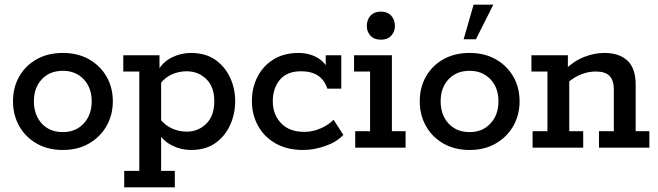

<svg xmlns="http://www.w3.org/2000/svg" viewBox="-20 -636 2833 827"><path d="M251 10Q186 10 137.5 -18Q89 -46 62.5 -93.5Q36 -141 36 -200Q36 -259 62.5 -306Q89 -353 137.5 -380.5Q186 -408 251 -408Q315 -408 363.5 -380.5Q412 -353 439 -306Q466 -259 466 -200Q466 -141 439 -93.5Q412 -46 363.5 -18Q315 10 251 10ZM251 -67Q306 -67 340.5 -104Q375 -141 375 -200Q375 -258 340.5 -294.5Q306 -331 251 -331Q194 -331 160 -294.5Q126 -258 126 -200Q126 -141 160 -104Q194 -67 251 -67Z M511 -398H667V-332L660 -331Q681 -369 720 -388.5Q759 -408 802 -408Q866 -408 908 -378Q950 -348 971.5 -301Q993 -254 993 -200Q993 -146 971.5 -98Q950 -50 908 -20Q866 10 802 10Q759 10 720 -10Q681 -30 660 -67L674 -66V100H733V171H515V100H580V-328H511ZM784 -69Q834 -69 868.5 -103Q903 -137 903 -200Q903 -262 868.5 -295.5Q834 -329 784 -329Q752 -329 722 -316.5Q692 -304 669 -274L674 -310V-85L669 -124Q692 -95 722 -82Q752 -69 784 -69Z M1286 10Q1217 10 1167.5 -18Q1118 -46 1091.5 -94Q1065 -142 1065 -201Q1065 -258 1089 -305Q1113 -352 1158 -380Q1203 -408 1267 -408Q1298 -408 1326 -397.5Q1354 -387 1373 -367.5Q1392 -348 1394 -322L1383 -320V-398H1450V-254H1390Q1366 -329 1277 -329Q1216 -329 1185.5 -292.5Q1155 -256 1155 -200Q1155 -143 1190.5 -105.5Q1226 -68 1291 -68Q1327 -68 1361 -83Q1395 -98 1417 -120L1459 -55Q1430 -24 1381 -7Q1332 10 1286 10Z M1510 0V-71H1574V-328H1505V-398H1668V-71H1727V0ZM1621 -465Q1592 -465 1576 -482Q1560 -499 1560 -524Q1560 -551 1576 -568.5Q1592 -586 1621 -586Q1649 -586 1665 -568.5Q1681 -551 1681 -524Q1681 -499 1665 -482Q1649 -465 1621 -465Z M2003 10Q1938 10 1889.5 -18Q1841 -46 1814.5 -93.5Q1788 -141 1788 -200Q1788 -259 1814.5 -306Q1841 -353 1889.5 -380.5Q1938 -408 2003 -408Q2067 -408 2115.5 -380.5Q2164 -353 2191 -306Q2218 -259 2218 -200Q2218 -141 2191 -93.5Q2164 -46 2115.5 -18Q2067 10 2003 10ZM2003 -67Q2058 -67 2092.5 -104Q2127 -141 2127 -200Q2127 -258 2092.5 -294.5Q2058 -331 2003 -331Q1946 -331 1912 -294.5Q1878 -258 1878 -200Q1878 -141 1912 -104Q1946 -67 2003 -67ZM1977 -467 2020 -616H2105L2030 -467Z M2274 0V-71H2338V-328H2269V-398H2426V-338L2413 -335Q2451 -373 2495.5 -390.5Q2540 -408 2583 -408Q2647 -408 2682.5 -375Q2718 -342 2718 -271V-71H2777V0H2560V-71H2624V-249Q2624 -290 2605.5 -309Q2587 -328 2546 -328Q2516 -328 2485 -316.5Q2454 -305 2420 -276L2432 -307V-71H2492V0Z"/></svg>

Font: Rokkitt Medium
Style: Regular
Weight: 500
Version: Version 3.103